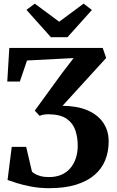

<svg xmlns="http://www.w3.org/2000/svg" viewBox="-20 -1000 626 1030"><path d="M243.5 9.5Q193 9.5 148 1Q103 -7.5 69.8 -18Q36.5 -28.5 20.5 -34.5L43 -212H120.5L151.5 -79Q155 -75 166.2 -68Q177.5 -61 196.8 -55.5Q216 -50 242.5 -50Q279 -50 307.8 -62Q336.5 -74 356.2 -96.5Q376 -119 386.5 -150.2Q397 -181.5 397 -219Q397 -262.5 384.5 -300.2Q372 -338 338.8 -362Q305.5 -386 242 -387Q227 -387 215.5 -385.2Q204 -383.5 192.5 -378.5L166.5 -406.5L312 -606.5L375 -688.5L125 -675.5L86.5 -562.5H19L30 -743H531L549.5 -689L315.5 -432.5Q333 -432.5 349.8 -431Q366.5 -429.5 382.5 -427Q423 -420.5 456.2 -405.2Q489.5 -390 513.2 -366.5Q537 -343 550 -311.5Q563 -280 563 -241Q563 -186.5 544.5 -140.8Q526 -95 487.2 -61.5Q448.5 -28 388 -9.2Q327.5 9.5 243.5 9.5ZM253 -800.5 122 -947 166.5 -980.5 297.5 -883.5 428.5 -980.5 473 -946.5 342 -800.5Z"/></svg>

Font: Merriweather 36pt
Style: Bold
Weight: 700
Designer: Eben Sorkin
Foundry: Eben Sorkin
Version: Version 2.100